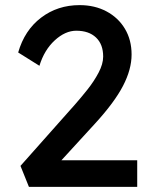

<svg xmlns="http://www.w3.org/2000/svg" viewBox="-20 -730 588 750"><path d="M93 0 60 -82 274 -323Q296 -348 321.5 -380Q347 -412 365 -446Q383 -480 383 -509Q383 -557 355 -583.5Q327 -610 278 -610Q235 -610 194 -572.5Q153 -535 134 -473L51 -525Q76 -612 140.5 -661Q205 -710 291 -710Q350 -710 396 -685.5Q442 -661 468 -617.5Q494 -574 494 -517Q494 -459 460.5 -394.5Q427 -330 351 -247L220 -104H516V0Z"/></svg>

Font: Lexend Deca
Style: Regular
Weight: 400
Designer: Bonnie Shaver-Troup, Thomas Jockin
Foundry: Lexend
Version: Version 1.008; ttfautohint (v1.8.4.7-5d5b)